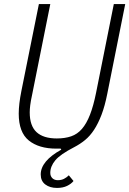

<svg xmlns="http://www.w3.org/2000/svg" viewBox="-20 -718 635 943"><path d="M227 -698 138 -254Q131 -222 128.5 -201.5Q126 -181 126 -166Q126 -100 159.5 -69Q193 -38 259 -38Q299 -38 329.5 -48.5Q360 -59 382.5 -85Q405 -111 422 -154.5Q439 -198 452 -263L539 -698H595L507 -258Q495 -197 478.5 -154Q462 -111 442 -80.5Q422 -50 397.5 -30Q373 -10 344 5Q276 40 251.5 69.5Q227 99 227 131Q227 147 237 157Q247 167 264 167Q281 167 294 160.5Q307 154 318 143L341 171Q330 185 309.5 195Q289 205 260 205Q225 205 202.5 188Q180 171 180 139Q180 73 281 17L278 12H257Q171 12 121.5 -28Q72 -68 72 -160Q72 -206 85 -271L171 -698Z"/></svg>

Font: IBM Plex Sans Cond Light
Style: Italic
Weight: 300
Width: 3
Italic angle: -11°
Designer: Mike Abbink, Paul van der Laan, Pieter van Rosmalen
Foundry: Bold Monday
Version: Version 1.3